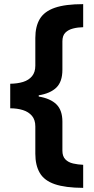

<svg xmlns="http://www.w3.org/2000/svg" viewBox="-20 -740 452 924"><path d="M380.3 164.1Q294.3 163.7 243.7 146.4Q193.1 129.1 171.6 92.4Q150 55.7 150 -0.4V-131.5Q150 -163.1 133.9 -182.4Q117.7 -201.6 90.4 -210.2Q63.1 -218.8 29.2 -218.8V-337Q63.7 -337.4 91 -345.7Q118.3 -354.1 134.2 -373.4Q150 -392.7 150 -423.9V-557.2Q150 -612.7 171.6 -648.9Q193.3 -685.1 243.8 -702.6Q294.3 -720.1 380.3 -720.1V-609.1Q354.9 -608.7 332 -602.9Q309.1 -597.2 294.7 -583Q280.3 -568.8 280.3 -540.7V-404Q280.3 -346.9 251.2 -318.5Q222 -290.2 166.4 -281.4V-275.4Q223 -266 251.7 -237.6Q280.3 -209.3 280.3 -154.6V-14.9Q280.3 12.2 294.5 26.9Q308.8 41.6 331.9 46.8Q355.1 52.1 380.3 53.1Z"/></svg>

Font: Noto Sans Khmer
Style: Regular
Weight: 400
Designer: Danh Hong and the Monotype Design Team
Foundry: Monotype Imaging Inc.
Version: Version 2.003